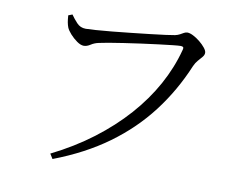

<svg xmlns="http://www.w3.org/2000/svg" viewBox="-76 -788 1153 910"><g transform="rotate(10 500.0 -332.5)"><path d="M277.4 -617.3Q291.7 -617.3 324.5 -619.6Q357.3 -621.9 401.3 -626.1Q445.3 -630.3 492.2 -635.5Q539 -640.7 582 -645.5Q625 -650.2 656.5 -654.6Q688 -659 699.7 -661.2Q712.8 -664.1 722.2 -669.3Q731.6 -674.6 739.6 -679Q747.7 -683.4 755.8 -683.4Q767.3 -683.4 783.6 -675.2Q800 -667 816.3 -653.8Q832.5 -640.7 843.6 -626.9Q854.7 -613.2 854.7 -603Q854.7 -592.4 846 -582.2Q837.2 -571.9 826.7 -560Q816.3 -548.1 808.8 -531.3Q756.7 -406.5 677.6 -303Q598.5 -199.4 487.9 -118.9Q377.4 -38.4 229.5 17.9L214.8 -5.6Q322.7 -59.4 410.4 -125.8Q498 -192.2 565.4 -268Q632.7 -343.8 678.4 -426.9Q724 -509.9 747.1 -597.6Q750.5 -609.5 746.5 -612.4Q742.6 -615.3 734.6 -615.3Q724.1 -615.3 695.8 -612.2Q667.5 -609.1 628.8 -604.3Q590.1 -599.5 547.7 -593.7Q505.3 -587.8 465.6 -581.9Q425.8 -576 395.1 -570.7Q364.4 -565.4 350.4 -562Q329.6 -557.7 313.3 -547Q296.9 -536.3 281.9 -536.3Q267 -536.3 248.6 -549.3Q230.2 -562.3 215.1 -579.2Q200.1 -596.2 195.1 -608.7Q190.9 -619.8 188.5 -632.5Q186.1 -645.1 184.8 -665.7L203.9 -673.1Q216.2 -655 233.6 -636.2Q251 -617.3 277.4 -617.3Z"/></g></svg>

Font: Noto Serif SC
Style: Regular
Weight: 200
Designer: Ryoko NISHIZUKA 西塚涼子 (kana & ideographs); Frank Grießhammer (Latin, Greek & Cyrillic); Wenlong ZHANG 张文龙 (bopomofo); San
Foundry: Adobe
Version: Version 2.001;hotconv 1.1.0;makeotfexe 2.6.0